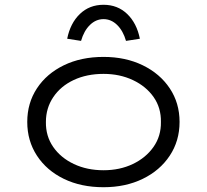

<svg xmlns="http://www.w3.org/2000/svg" viewBox="-20 -773 865 803"><path d="M413 10Q319 10 247 -25Q175 -60 134.5 -122Q94 -184 94 -263Q94 -342 134.5 -403.5Q175 -465 247 -500Q319 -535 413 -535Q505 -535 577 -500Q649 -465 690 -403.5Q731 -342 731 -263Q731 -184 690 -122Q649 -60 577 -25Q505 10 413 10ZM413 -61Q481 -61 535.5 -87Q590 -113 622 -158.5Q654 -204 653 -263Q654 -322 622.5 -367Q591 -412 536 -438Q481 -464 413 -464Q343 -464 288.5 -438.5Q234 -413 203 -367Q172 -321 172 -263Q171 -204 202.5 -158.5Q234 -113 289 -87Q344 -61 413 -61ZM319 -602 261 -611Q274 -676 314 -714.5Q354 -753 413 -753Q472 -753 512 -714.5Q552 -676 565 -611L507 -602Q495 -644 470 -668.5Q445 -693 413 -693Q381 -693 356 -668.5Q331 -644 319 -602Z"/></svg>

Font: Lexend Mega Light
Style: Regular
Weight: 300
Version: Version 1.007